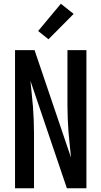

<svg xmlns="http://www.w3.org/2000/svg" viewBox="-20 -1002 540 1022"><path d="M60 0V-735H164L358 -163Q355 -198 351 -232.5Q347 -267 344.5 -301.5Q342 -336 340.5 -371Q339 -406 339 -441V-735H440V0H336L142 -572Q145 -537 149 -502.5Q153 -468 155.5 -433.5Q158 -399 159.5 -364Q161 -329 161 -294V0ZM238 -793 183 -837 304 -982 372 -928Z"/></svg>

Font: Iosevka Custom Semibold
Style: Regular
Weight: 600
Designer: Belleve Invis
Foundry: Belleve Invis
Version: Version 27.0.2; ttfautohint (v1.8.4)